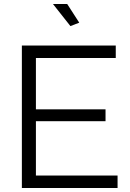

<svg xmlns="http://www.w3.org/2000/svg" viewBox="-20 -937 649 957"><path d="M566 -62V0H89V-710H557V-648H159V-392H506V-333H159V-62ZM244 -917H315L375 -824L331 -807Z"/></svg>

Font: Oxford Sans
Style: Regular
Weight: 400
Designer: Matt McInerney, Pablo Impallari, Rodrigo Fuenzalida
Foundry: Matt McInerney, Pablo Impallari, Rodrigo Fuenzalida
Version: Version 3.000g; ttfautohint (v1.5) -l 8 -r 28 -G 28 -x 14 -D